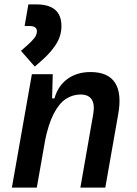

<svg xmlns="http://www.w3.org/2000/svg" viewBox="-20 -856 626 876"><path d="M138.7 -552.2 75.7 -624 105 -649.9Q123 -665.5 135.7 -681.2Q148.4 -696.8 148.4 -713.4Q148.4 -737.3 114.3 -737.3H92.3L109.4 -835.9H146Q260.3 -835.9 260.3 -736.8Q260.3 -693.4 236.6 -655.5Q212.9 -617.7 173.8 -583ZM34.2 0 125.5 -517.6H220.7L217.3 -394L147.9 0ZM346.7 0 405.3 -335Q413.1 -379.4 398.4 -402.1Q383.8 -424.8 347.7 -424.8Q311.5 -424.8 280.5 -404.5Q249.5 -384.3 224.9 -336.7Q200.2 -289.1 184.1 -208L208.5 -407.2H228.5Q244.6 -464.4 287.8 -495.8Q331.1 -527.3 393.1 -527.3Q473.1 -527.3 504.9 -478.3Q536.6 -429.2 519 -333L460.4 0Z"/></svg>

Font: Cascadia Mono Medium
Style: Italic
Weight: 500
Italic angle: -10°
Monospace: yes
Designer: Aaron Bell
Foundry: Saja Typeworks
Version: Version 2407.024